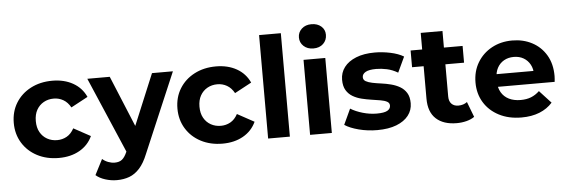

<svg xmlns="http://www.w3.org/2000/svg" viewBox="-57 -979 4058 1372"><g transform="rotate(-5 1971.5 -292.5)"><path d="M332 8Q245 8 177 -27.5Q109 -63 70.5 -126Q32 -189 32 -269Q32 -350 70.5 -412.5Q109 -475 177 -510.5Q245 -546 332 -546Q417 -546 480 -510.5Q543 -475 573 -409L452 -344Q431 -382 399.5 -400Q368 -418 331 -418Q291 -418 259 -400Q227 -382 208.5 -349Q190 -316 190 -269Q190 -222 208.5 -189Q227 -156 259 -138Q291 -120 331 -120Q368 -120 399.5 -137.5Q431 -155 452 -194L573 -128Q543 -63 480 -27.5Q417 8 332 8Z M731 202Q689 202 648 189Q607 176 581 153L638 42Q656 58 679.5 67Q703 76 726 76Q759 76 778.5 60.5Q798 45 814 9L842 -57L854 -74L1047 -538H1197L954 33Q928 98 894.5 135Q861 172 820.5 187Q780 202 731 202ZM823 21 583 -538H744L930 -88Z M1506 8Q1419 8 1351 -27.5Q1283 -63 1244.5 -126Q1206 -189 1206 -269Q1206 -350 1244.5 -412.5Q1283 -475 1351 -510.5Q1419 -546 1506 -546Q1591 -546 1654 -510.5Q1717 -475 1747 -409L1626 -344Q1605 -382 1573.5 -400Q1542 -418 1505 -418Q1465 -418 1433 -400Q1401 -382 1382.5 -349Q1364 -316 1364 -269Q1364 -222 1382.5 -189Q1401 -156 1433 -138Q1465 -120 1505 -120Q1542 -120 1573.5 -137.5Q1605 -155 1626 -194L1747 -128Q1717 -63 1654 -27.5Q1591 8 1506 8Z M1833 0V-742H1989V0Z M2134 0V-538H2290V0ZM2212 -613Q2169 -613 2142 -638Q2115 -663 2115 -700Q2115 -737 2142 -762Q2169 -787 2212 -787Q2255 -787 2282 -763.5Q2309 -740 2309 -703Q2309 -664 2282.5 -638.5Q2256 -613 2212 -613Z M2616 8Q2547 8 2483.5 -8.5Q2420 -25 2383 -50L2435 -162Q2472 -139 2522.5 -124.5Q2573 -110 2622 -110Q2676 -110 2698.5 -123Q2721 -136 2721 -159Q2721 -178 2703.5 -187.5Q2686 -197 2657 -202Q2628 -207 2593.5 -212Q2559 -217 2524 -225.5Q2489 -234 2460 -251Q2431 -268 2413.5 -297Q2396 -326 2396 -372Q2396 -423 2425.5 -462Q2455 -501 2511 -523.5Q2567 -546 2645 -546Q2700 -546 2757 -534Q2814 -522 2852 -499L2800 -388Q2761 -411 2721.5 -419.5Q2682 -428 2645 -428Q2593 -428 2569 -414Q2545 -400 2545 -378Q2545 -358 2562.5 -348Q2580 -338 2609 -332Q2638 -326 2672.5 -321.5Q2707 -317 2742 -308Q2777 -299 2805.5 -282.5Q2834 -266 2852 -237.5Q2870 -209 2870 -163Q2870 -113 2840 -74.5Q2810 -36 2753.5 -14Q2697 8 2616 8Z M3186 8Q3091 8 3038 -40.5Q2985 -89 2985 -185V-657H3141V-187Q3141 -153 3159 -134.5Q3177 -116 3208 -116Q3245 -116 3271 -136L3313 -26Q3289 -9 3255.5 -0.5Q3222 8 3186 8ZM2902 -418V-538H3275V-418Z M3651 8Q3559 8 3489.5 -28Q3420 -64 3382 -126.5Q3344 -189 3344 -269Q3344 -350 3381.5 -412.5Q3419 -475 3484 -510.5Q3549 -546 3631 -546Q3710 -546 3773.5 -512.5Q3837 -479 3874 -416.5Q3911 -354 3911 -267Q3911 -258 3910 -246.5Q3909 -235 3908 -225H3471V-316H3826L3766 -289Q3766 -331 3749 -362Q3732 -393 3702 -410.5Q3672 -428 3632 -428Q3592 -428 3561.5 -410.5Q3531 -393 3514 -361.5Q3497 -330 3497 -287V-263Q3497 -219 3516.5 -185.5Q3536 -152 3571.5 -134.5Q3607 -117 3655 -117Q3698 -117 3730.5 -130Q3763 -143 3790 -169L3873 -79Q3836 -37 3780 -14.5Q3724 8 3651 8Z"/></g></svg>

Font: Montserrat Thin
Style: Bold
Weight: 700
Version: Version 9.000